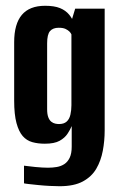

<svg xmlns="http://www.w3.org/2000/svg" viewBox="-20 -525 416 664"><path d="M186 119Q172 119 152 118Q132 117 112.5 115Q93 113 79.5 111.5Q66 110 63 109V48Q76 50 102 52.5Q128 55 146 55Q162 55 176.5 52.5Q191 50 202.5 42.5Q214 35 221 20.5Q228 6 228 -18V-89Q223 -77 213.5 -62.5Q204 -48 186 -38Q168 -28 135 -28Q111 -28 91.5 -33.5Q72 -39 58.5 -54.5Q45 -70 37 -99.5Q29 -129 29 -177V-379Q29 -442 55.5 -473.5Q82 -505 136 -505Q168 -505 187.5 -497Q207 -489 219 -474.5Q231 -460 238 -441L223 -439L240 -495H342V-74Q342 -38 335.5 -3.5Q329 31 313 58.5Q297 86 266.5 102.5Q236 119 186 119ZM184 -96Q201 -96 210.5 -104.5Q220 -113 223.5 -128.5Q227 -144 227 -161V-406Q225 -411 220 -416Q215 -421 206.5 -425Q198 -429 183 -429Q163 -429 153 -417.5Q143 -406 143 -375V-147Q143 -130 147 -119.5Q151 -109 157.5 -104Q164 -99 171 -97.5Q178 -96 184 -96Z"/></svg>

Font: Alumni Sans
Style: Bold
Weight: 700
Designer: Robert E. Leuschke
Foundry: Robert E. Leuschke
Version: Version 1.018